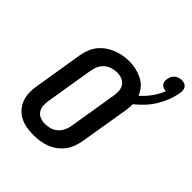

<svg xmlns="http://www.w3.org/2000/svg" viewBox="-242 -1046 1205 1205"><g transform="rotate(45 360.5 -443.5)"><path d="M255 8Q224 8 193 2.5Q162 -3 135.5 -17Q109 -31 89.5 -53.5Q70 -76 60 -104.5Q50 -133 49.5 -164.5Q49 -196 55 -228L108 -553Q113 -580 123 -607Q133 -634 151 -657Q169 -680 193.5 -697.5Q218 -715 245 -725.5Q272 -736 299.5 -741Q327 -746 355 -746Q386 -746 416 -739Q446 -732 472.5 -718.5Q499 -705 518.5 -682.5Q538 -660 548 -633Q581 -662 607 -698Q633 -734 649 -774V-775Q649 -775 649 -775Q649 -775 649 -775Q637 -775 626.5 -779Q616 -783 609 -791.5Q602 -800 600.5 -811.5Q599 -823 601 -834Q603 -847 608.5 -858.5Q614 -870 624 -878.5Q634 -887 646.5 -891Q659 -895 671 -895Q683 -895 694.5 -891Q706 -887 713 -877.5Q720 -868 721 -855.5Q722 -843 720 -831Q714 -793 700 -757Q686 -721 666 -687.5Q646 -654 618.5 -624.5Q591 -595 560 -570Q561 -554 559 -538.5Q557 -523 555 -507L501 -182Q496 -155 486 -128Q476 -101 458 -78Q440 -55 416 -37.5Q392 -20 365 -10Q338 0 310 4Q282 8 255 8ZM257 -93Q279 -93 301 -99Q323 -105 341 -120Q359 -135 369.5 -156Q380 -177 384 -199L437 -523Q441 -546 439.5 -568.5Q438 -591 426 -608.5Q414 -626 393.5 -634Q373 -642 350 -642Q328 -642 306.5 -635.5Q285 -629 267 -614Q249 -599 239 -578.5Q229 -558 225 -536L172 -212Q168 -189 169.5 -166.5Q171 -144 182.5 -126.5Q194 -109 214.5 -101Q235 -93 257 -93Z"/></g></svg>

Font: Zed Sans Extended
Style: Bold Italic
Weight: 700
Width: 7
Italic angle: -9°
Designer: Belleve Invis
Foundry: Belleve Invis
Version: Version 1.0.0; ttfautohint (v1.8.4)